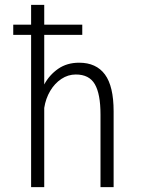

<svg xmlns="http://www.w3.org/2000/svg" viewBox="-20 -770 590 790"><path d="M108 0V-626.5H34.5V-668.5H108V-750H162V-668.5H318.5V-626.5H162V-422.5Q183 -461.5 219.2 -486.8Q255.5 -512 305.5 -512Q376 -512 411.8 -463.5Q447.5 -415 447.5 -312V0H393.5V-299Q393.5 -383.5 370.2 -423.5Q347 -463.5 292 -463.5Q260 -463.5 232.5 -445.2Q205 -427 186.5 -395.8Q168 -364.5 162 -326V0Z"/></svg>

Font: Trispace SemiCondensed ExtraLight
Style: Regular
Weight: 200
Width: 4
Designer: Tyler Finck
Foundry: Etcetera Type Company
Version: Version 1.210; ttfautohint (v1.8.3)